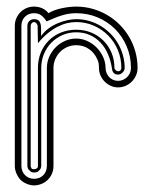

<svg xmlns="http://www.w3.org/2000/svg" viewBox="-20 -562 462 582"><path d="M142.1 -59.1Q142.1 -46.9 137.7 -36.1Q133.3 -25.4 125 -17.1Q116.7 -8.8 105.5 -4.4Q94.2 0 83 0Q72.5 0 61 -4.8Q49.6 -9.5 42 -17.1Q34.4 -25.4 29.7 -36.5Q24.9 -47.6 24.9 -59.1V-483.9Q24.9 -495.8 29.5 -506.5Q34.2 -517.1 42 -525Q49.8 -533 60.4 -537.5Q71 -542 83 -542Q95.9 -542 107.3 -537.2Q118.7 -532.5 127 -522Q134.8 -527.1 145.4 -530.9Q156 -534.7 167.5 -537.1Q179 -539.6 190.3 -540.8Q201.7 -542 210.9 -542Q236.6 -542 260.4 -535.3Q284.2 -528.6 304.9 -516.5Q325.7 -504.4 342.7 -487.3Q359.6 -470.2 371.7 -449.6Q383.8 -429 390.4 -405.2Q397 -381.3 397 -356Q397 -344 392.2 -333.3Q387.5 -322.5 379.4 -314.5Q371.3 -306.4 360.6 -301.8Q349.9 -297.1 337.9 -297.1Q325.9 -297.1 315.4 -302Q304.9 -306.9 297 -314.9Q289.1 -323 284.5 -333.6Q280 -344.2 280 -356Q280 -362.8 279.1 -369.4Q278.1 -376 274.9 -382.1Q266.6 -401.6 249.8 -413.3Q232.9 -425 210.9 -425Q196.8 -425 184.2 -419.6Q171.6 -414.1 162.4 -404.8Q153.1 -395.5 147.6 -382.8Q142.1 -370.1 142.1 -356ZM44.9 -59.1Q44.9 -50.8 47.7 -43.7Q50.5 -36.6 55.7 -31.4Q60.8 -26.1 67.7 -23.1Q74.7 -20 83 -20Q91.6 -20 98.8 -22.8Q106 -25.6 111.1 -30.8Q116.2 -35.9 119.1 -43.1Q122.1 -50.3 122.1 -59.1V-356Q122.1 -374 129.3 -390.1Q136.5 -406.2 148.6 -418.5Q160.6 -430.7 176.8 -437.9Q192.9 -445.1 210.9 -445.1Q229 -445.1 245.1 -437.5Q261.2 -429.9 273.4 -417.4Q285.6 -404.8 292.8 -388.8Q300 -372.8 300 -356Q300 -348.1 302.9 -341.1Q305.7 -334 310.7 -328.6Q315.7 -323.2 322.6 -320.1Q329.6 -316.9 337.9 -316.9Q345.7 -316.9 352.8 -319.9Q359.9 -323 365.2 -328.2Q370.6 -333.5 373.8 -340.6Q377 -347.7 377 -356Q377 -390.9 364.1 -421.1Q351.3 -451.4 328.9 -473.9Q306.4 -496.3 276.1 -509.2Q245.8 -522 210.9 -522Q197.5 -522 185.8 -519.8Q174.1 -517.6 163.3 -514Q152.6 -510.5 142.2 -506Q131.8 -501.5 121.1 -497.1Q114.3 -508.3 105.5 -515.1Q96.7 -522 83 -522Q74.7 -522 67.7 -519.2Q60.8 -516.4 55.7 -511.2Q50.5 -506.1 47.7 -499.1Q44.9 -492.2 44.9 -483.9ZM105 -59.1Q105 -55.2 103 -50.9Q101.1 -46.6 97.9 -44.9Q95.7 -41.3 91.7 -40.2Q87.6 -39.1 83 -39.1Q79.1 -39.1 75.7 -40.5Q72.3 -42 70.1 -44.9Q66.9 -46.6 64.9 -50.9Q63 -55.2 63 -59.1V-483.9Q63 -492.4 68.8 -498.2Q74.7 -503.9 83 -503.9Q94.2 -503.9 98.8 -498Q103.3 -492.2 104 -482.9Q104.7 -476.3 104.5 -467.7Q104.2 -459 105 -452.9Q114 -466.3 127.6 -476.1Q141.1 -485.8 156 -491.9Q170.9 -498 185.4 -501Q200 -503.9 210.9 -503.9Q231.7 -503.9 250.6 -498.4Q269.5 -492.9 285.9 -482.9Q302.2 -472.9 315.6 -459.2Q328.9 -445.6 338.3 -429.1Q347.7 -412.6 352.8 -394Q357.9 -375.5 357.9 -356Q357.9 -352.3 356.2 -348.6Q354.5 -345 351.7 -342.2Q348.9 -339.4 345.2 -337.6Q341.6 -335.9 337.9 -335.9Q332.8 -335.9 329.2 -337.6Q325.7 -339.4 323.6 -342.2Q321.5 -345 320.4 -348.6Q319.3 -352.3 319.1 -356Q315.7 -378.4 307.1 -398.2Q298.6 -418 284.9 -432.6Q271.2 -447.3 252.7 -455.7Q234.1 -464.1 210.9 -464.1Q188.5 -464.1 169.1 -455.6Q149.7 -447 135.4 -432.3Q121.1 -417.5 113 -397.8Q105 -378.2 105 -356ZM95 -356Q95 -381.1 103.6 -402.3Q112.3 -423.6 127.8 -439.1Q143.3 -454.6 164.6 -463.3Q185.8 -471.9 210.9 -471.9Q235.8 -471.9 257 -463.1Q278.1 -454.3 293.7 -438.7Q309.3 -423.1 318.1 -402Q326.9 -380.9 326.9 -356Q326.9 -354 328.1 -352.3Q329.3 -350.6 330.9 -349.1Q332.5 -347.7 334.5 -346.8Q336.4 -345.9 337.9 -345.9Q342.5 -345.9 345.2 -348.8Q347.9 -351.6 347.9 -356Q347.9 -384.5 337.4 -409.8Q326.9 -435.1 308.3 -454Q289.8 -472.9 264.8 -484Q239.7 -495.1 210.9 -495.1Q197 -495.1 182.6 -491.6Q168.2 -488 153.4 -480.3Q138.7 -472.7 123.9 -460.4Q109.1 -448.2 95 -430.9L94 -485.1Q91.1 -491.7 88.1 -493.4Q85.2 -495.1 83 -495.1Q79.1 -495.1 76 -491.5Q73 -487.8 73 -483.9V-59.1Q73 -56.6 74.1 -54.9Q75.2 -53.2 75.9 -51Q77.4 -49.6 79.5 -49.3Q81.5 -49.1 83 -49.1Q87.6 -49.1 91.3 -51.4Q95 -53.7 95 -59.1Z"/></svg>

Font: TafelwerkOT
Style: Regular
Weight: 400
Designer: Peter Wiegel
Foundry: Peter Wiegel, based on an original design named Oxford by Christine Lord, 1969
Version: Version 1.000